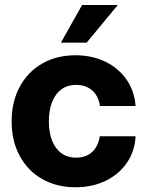

<svg xmlns="http://www.w3.org/2000/svg" viewBox="-20 -753 599 784"><path d="M27.5 -257.4Q27.5 -336.6 60.2 -398Q92.9 -459.4 152.1 -493.4Q211.4 -527.3 288.5 -527.3Q356.3 -527.3 410.5 -500.9Q464.7 -474.5 497.1 -427.4Q529.4 -380.4 533.6 -320.1H388.1Q384.7 -346.2 372.1 -365.6Q359.6 -385.1 338.8 -395.8Q318 -406.4 290.8 -406.4Q256.2 -406.4 231.1 -388.3Q206.1 -370.1 192.8 -336.7Q179.5 -303.3 179.5 -257.4Q179.5 -212 192.8 -178.6Q206.1 -145.1 231.2 -127.1Q256.3 -109.2 290.8 -109.2Q318.2 -109.2 338.5 -119.8Q358.8 -130.5 371 -150Q383.3 -169.5 387.5 -196.7H533.6Q530.9 -136.8 498.9 -89.4Q466.9 -41.9 412.1 -15.1Q357.3 11.7 288.5 11.7Q211.1 11.7 151.9 -22.2Q92.6 -56.1 60.1 -117.1Q27.5 -178.1 27.5 -257.4ZM315.2 -732.5H460.9L333.8 -578.8H228.7Z"/></svg>

Font: Intratopia Thin
Style: Regular
Weight: 100
Designer: Rasmus Andersson
Foundry: rsms
Version: Version 3.000;Glyphs 3.2.3 (3260)